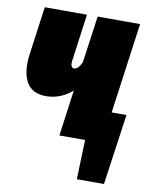

<svg xmlns="http://www.w3.org/2000/svg" viewBox="-81 -595 659 829"><g transform="rotate(10 248.5 -180.5)"><path d="M411.1 -137.2H476.1L432.1 172.9H313L318.8 0H206.1L233.9 -202.1Q185.1 -158.7 123 -157.2Q59.6 -155.8 33.9 -200Q8.3 -244.1 19 -324.2L47.9 -534.2H232.9L204.1 -323.2Q202.6 -312 206.3 -304Q210 -295.9 217.8 -295.9Q236.3 -295.9 251 -329.1L279.8 -534.2H465.8Z"/></g></svg>

Font: Fira Sans Compressed Heavy
Style: Italic
Weight: 900
Width: 3
Italic angle: -8°
Designer: Carrois Corporate & Edenspiekermann AG
Foundry: Carrois Corporate GbR & Edenspiekermann AG
Version: Version 4.203;PS 004.203;hotconv 1.0.88;makeotf.lib2.5.64775